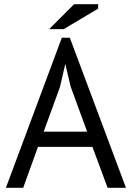

<svg xmlns="http://www.w3.org/2000/svg" viewBox="-20 -890 625 910"><path d="M8 0ZM418 -194H160L90 0H8L273 -711H311L577 0H490ZM187 -266H393L315 -479L290 -585H289L264 -477ZM331 -870H445V-849L282 -752H213Z"/></svg>

Font: PT Sans
Style: Regular
Weight: 400
Version: Version 2.003W OFL; ttfautohint (v1.6)